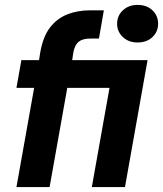

<svg xmlns="http://www.w3.org/2000/svg" viewBox="-20 -762 664 782"><path d="M47 0 119 -404H47L67 -517H139L144 -549Q155 -612 183 -649Q211 -686 253 -703Q295 -720 348 -720H403L383 -605H349Q317 -605 301 -592.5Q285 -580 279 -550L274 -517H581L489 0H354L426 -404H254L182 0ZM540 -589Q504 -589 480.5 -611Q457 -633 457 -665Q457 -698 480.5 -720Q504 -742 540 -742Q578 -742 601 -720Q624 -698 624 -665Q624 -633 601 -611Q578 -589 540 -589Z"/></svg>

Font: DM Sans 11pt
Style: Bold Italic
Weight: 700
Italic angle: -10°
Version: Version 4.004;gftools[0.9.30]